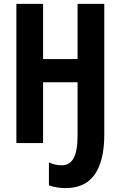

<svg xmlns="http://www.w3.org/2000/svg" viewBox="-20 -734 619 985"><path d="M515 -43Q515 91 466 161Q417 231 317 231Q294 231 272.5 227.5Q251 224 231 217V99Q245 106 261.5 110Q278 114 297 114Q338 114 358 77Q378 40 378 -39V-312H201V0H64V-714H201V-431H378V-714H515Z"/></svg>

Font: Noto Sans ExtraCondensed
Style: Bold
Weight: 700
Width: 2
Designer: Monotype Design Team
Foundry: Monotype Imaging Inc.
Version: Version 2.013; ttfautohint (v1.8.4.7-5d5b)